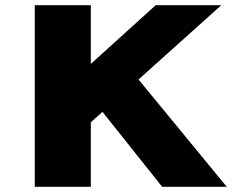

<svg xmlns="http://www.w3.org/2000/svg" viewBox="-20 -720 920 740"><path d="M258 -184 188 -345 580 -700H833ZM114 0V-700H330V0ZM605 0 335 -339 470 -467 854 0Z"/></svg>

Font: Lexend Exa Black
Style: Regular
Weight: 900
Designer: Bonnie Shaver-Troup, Thomas Jockin
Foundry: Lexend
Version: Version 1.007